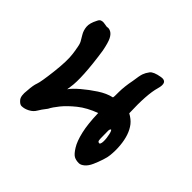

<svg xmlns="http://www.w3.org/2000/svg" viewBox="-117 -611 745 745"><g transform="rotate(45 255.0 -238.5)"><path d="M157.7 -178.2Q168.5 -193.8 193.6 -215.3Q218.8 -236.8 248.3 -256.1Q277.8 -275.4 304.7 -281.2Q306.6 -281.2 306.9 -290.3Q307.1 -299.3 307.1 -313.2Q307.1 -327.1 309.1 -344.5Q311 -361.8 314.9 -380.9Q319.3 -414.1 323.5 -425.8Q327.6 -437.5 337.2 -450.4Q346.7 -463.4 381.8 -469.2Q417 -475.1 403.6 -429.2Q390.1 -383.3 394 -282.7Q415.5 -271 427.7 -255.4Q439.9 -239.7 447.3 -218Q454.6 -196.3 457 -169.7Q459.5 -143.1 456.5 -115.2Q455.6 -103.5 449.2 -84.2Q442.9 -64.9 434.6 -46.1Q426.3 -27.3 414.6 -17.3Q402.8 -7.3 392.6 -7.3Q376 -7.3 365.2 -13.4Q354.5 -19.5 341.1 -41Q327.6 -62.5 318.6 -101.1Q309.6 -139.6 308.1 -198.2Q263.2 -181.6 233.2 -157.5Q203.1 -133.3 185.1 -111.1Q167 -88.9 158.7 -72.3Q142.1 -51.3 134.3 -37.6Q126.5 -23.9 110.4 -15.4Q94.2 -6.8 78.6 -6.8Q69.3 -6.8 58.3 -19.8Q47.4 -32.7 51.8 -65.4Q53.7 -96.2 59.6 -111.3Q65.4 -126.5 73 -191.4Q80.6 -256.3 75.9 -290.3Q71.3 -324.2 73.2 -307.6Q69.3 -336.4 63.7 -345.9Q58.1 -355.5 49.6 -369.9Q41 -384.3 39.3 -402.8Q37.6 -421.4 51.8 -448.2Q55.7 -457 61.8 -459.5Q67.9 -461.9 74.7 -461.4Q81.5 -460.9 87.6 -459.5Q93.8 -458 96.7 -458.5Q106 -460.9 116.5 -455.1Q127 -449.2 134.5 -434.3Q142.1 -419.4 149.4 -382.3Q159.2 -316.9 161.9 -268.8Q164.6 -220.7 160.2 -195.3Q159.2 -187 157.7 -178.2ZM384.3 -148.4Q384.3 -139.6 384.5 -134.3Q384.8 -128.9 385.3 -125.7Q385.7 -122.6 387.2 -120.8Q388.7 -119.1 391.6 -118.2Q396 -116.7 398.2 -121.6Q400.4 -126.5 400.6 -134.8Q400.9 -143.1 399.7 -153.1Q398.4 -163.1 396.5 -171.4Q394.5 -179.7 392.1 -184.6Q389.6 -189.5 387.7 -187.5Q383.8 -184.6 384 -175Q384.3 -165.5 384.3 -148.4Z"/></g></svg>

Font: AKL 022
Style: Regular
Weight: 400
Designer: AKL
Foundry: AKL
Version: Version 2.053;August 19, 2024;FontCreator 13.0.0.2675 64-bit